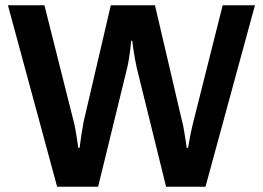

<svg xmlns="http://www.w3.org/2000/svg" viewBox="-20 -706 994 726"><path d="M196 0 10 -686H148L259 -245Q262 -235 265 -217.5Q268 -200 271 -181Q274 -162 276 -147H281Q283 -159 284.5 -173Q286 -187 288.5 -201Q291 -215 293 -226.5Q295 -238 296 -245L399 -686H566L669 -245Q672 -235 675 -217.5Q678 -200 681 -181Q684 -162 686 -147H691Q693 -158 695.5 -171.5Q698 -185 700.5 -198.5Q703 -212 706 -224Q709 -236 711 -245L822 -686H944L757 0H608L497 -450Q494 -464 490.5 -482.5Q487 -501 484.5 -519.5Q482 -538 480 -552H476Q475 -537 472.5 -517.5Q470 -498 467 -480Q464 -462 461 -450L351 0Z"/></svg>

Font: Archivo SemiBold SemiBold
Style: Regular
Weight: 600
Version: Version 2.001